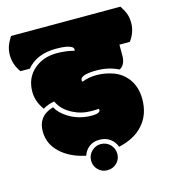

<svg xmlns="http://www.w3.org/2000/svg" viewBox="-158 -741 835 936"><g transform="rotate(-15 260.0 -273.0)"><path d="M306.6 -189.9Q306.6 -172.9 264.6 -172.9Q199.2 -172.9 147 -205.6Q108.4 -229.5 91.8 -261.2Q47.9 -248 29.3 -220.2Q12.7 -196.3 12.7 -160.2Q12.7 -96.7 60.8 -52Q108.9 -7.3 187 8.8Q194.8 -16.6 216.1 -33.2Q237.3 -49.8 268.6 -49.8Q299.8 -49.8 322 -33.7Q344.2 -17.6 353 8.3Q434.6 -9.8 478.5 -60.3Q522.5 -110.8 522.5 -187Q522.5 -251 488.8 -293.9Q461.4 -328.6 420.2 -343.3Q378.9 -357.9 336.9 -357.9Q294.9 -357.9 262.7 -344.2Q260.3 -348.1 260.3 -352.1Q260.3 -379.9 342.8 -379.9Q404.3 -379.9 452.6 -355Q466.8 -360.8 475.1 -377.4Q483.4 -394 483.4 -414.1V-472.2H536.1Q566.4 -514.2 566.4 -560.1Q566.4 -586.9 559.1 -606.4Q551.8 -626 536.1 -649.9H-16.1Q-31.7 -625.5 -38.8 -605.2Q-45.9 -585 -45.9 -560.1Q-45.9 -513.7 -16.1 -472.2H31.2Q81.5 -533.2 179.7 -533.2Q210 -533.2 229.5 -529.8Q266.1 -522.5 266.1 -506.8Q266.1 -503.9 264.6 -500Q223.6 -511.2 176.8 -511.2Q106.4 -511.2 60.1 -469.7Q13.7 -428.2 13.7 -359.9Q13.7 -310.5 46.4 -266.1Q70.3 -281.2 104.5 -287.1Q124.5 -242.7 174.3 -217.3Q217.8 -194.8 268.1 -194.8Q294.4 -194.8 305.7 -196.3Q306.6 -191.4 306.6 -189.9ZM316.4 85.4Q335.9 65.9 335.9 38.8Q335.9 11.7 316.4 -8.8Q296.4 -27.8 269.5 -27.8Q242.7 -27.8 223.1 -8.3Q203.6 11.2 203.6 38.3Q203.6 65.4 222.4 84.7Q241.2 104 269 104Q296.9 104 316.4 85.4Z"/></g></svg>

Font: Friends & Family
Style: Regular
Weight: 400
Designer: Sarang Kulkarni, Maithili Shingre, Noopur Datye
Foundry: Ek Type
Version: Version 1.000;hotconv 1.0.117;makeotfexe 2.5.65602